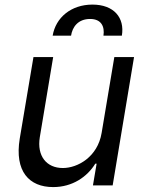

<svg xmlns="http://www.w3.org/2000/svg" viewBox="-20 -788 621 816"><path d="M203.8 -636.4H282C287.6 -673.3 311.8 -707.4 362.9 -707.4C411.2 -707.4 425.4 -674.7 419.7 -636.4H497.9C510.7 -713.1 463.8 -768.5 372.9 -768.5C282 -768.5 216.6 -713.1 203.8 -636.4ZM411.9 -223C394.9 -120.7 309.7 -73.9 247.2 -73.9C177.6 -73.9 136.4 -125 149.1 -204.5L206 -545.5H122.2L63.9 -198.9C41.2 -59.7 103.7 7.1 206 7.1C288.4 7.1 350.9 -36.9 384.9 -92.3H390.6L375 0H458.8L549.7 -545.5H465.9Z"/></svg>

Font: TID UI
Style: Italic
Weight: 400
Italic angle: -9.39999°
Designer: The TID Project Authors
Foundry: Bakken & Bæck
Version: Version 1.001;hotconv 1.0.109;makeotfexe 2.5.65596